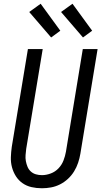

<svg xmlns="http://www.w3.org/2000/svg" viewBox="-20 -997 541 1025"><path d="M204 8Q175 8 148.5 2Q122 -4 100.5 -19Q79 -34 65 -56Q51 -78 44 -104Q37 -130 38 -158Q39 -186 43 -214L129 -735H208L120 -203Q118 -186 116.5 -169.5Q115 -153 118 -137Q121 -121 127 -106.5Q133 -92 144.5 -81.5Q156 -71 171.5 -66.5Q187 -62 204 -62Q227 -62 251 -71Q275 -80 292.5 -98.5Q310 -117 319 -140.5Q328 -164 332 -187L422 -735H501L409 -176Q405 -152 397 -128Q389 -104 375.5 -82Q362 -60 342.5 -42Q323 -24 300 -12.5Q277 -1 252.5 3.5Q228 8 204 8ZM423 -797 306 -933 367 -977 472 -833ZM253 -797 136 -933 197 -977 302 -833Z"/></svg>

Font: Iosevka Fixed
Style: Italic
Weight: 400
Italic angle: -9°
Monospace: yes
Designer: Belleve Invis
Foundry: Belleve Invis
Version: Version 33.2.4